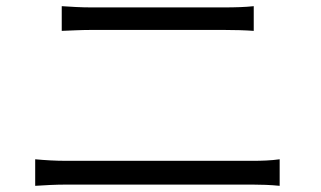

<svg xmlns="http://www.w3.org/2000/svg" viewBox="-20 -666 1040 622"><path d="M94 -64C126 -66 159 -68 195 -68H798C824 -68 857 -67 886 -64V-150C858 -146 827 -145 798 -145H195C159 -145 127 -147 94 -150ZM180 -566C210 -567 241 -569 275 -569H706C738 -569 775 -568 802 -566V-646C775 -643 741 -642 706 -642H275C242 -642 211 -644 180 -646Z"/></svg>

Font: Noto Sans CJK JP DemiLight
Style: Regular
Weight: 350
Designer: Ryoko NISHIZUKA (kana & ideographs); Paul D. Hunt (Latin, Greek & Cyrillic); Wenlong ZHANG (bopomofo); Sandoll Communica
Foundry: Adobe Systems Incorporated
Version: Version 1.004;PS 1.004;hotconv 1.0.82;makeotf.lib2.5.63406